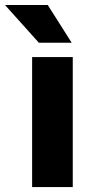

<svg xmlns="http://www.w3.org/2000/svg" viewBox="-70 -760 375 780"><path d="M225.6 -528.3V0H60.5V-528.3ZM124 -739.7 221.2 -586.4H87.9L-49.8 -739.7Z"/></svg>

Font: Vazirmatn UI Black
Style: Regular
Weight: 900
Designer: Saber Rastikerdar
Foundry: Saber Rastikerdar
Version: Version 33.003